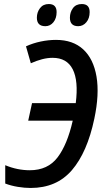

<svg xmlns="http://www.w3.org/2000/svg" viewBox="-20 -923 518 953"><path d="M132 10Q102 10 68.5 4.5Q35 -1 6 -12V-103Q66 -78 128 -78Q217 -78 265.5 -141.5Q314 -205 341 -324H120L139 -411H356Q370 -522 341 -579Q312 -636 241 -636Q216 -636 189 -629Q162 -622 133 -609L109 -693Q144 -709 182.5 -717Q221 -725 258 -725Q342 -725 393 -678Q444 -631 459 -543Q474 -455 448 -333Q413 -167 337 -78.5Q261 10 132 10ZM368 -793Q327 -793 327 -835Q327 -862 342 -882.5Q357 -903 386 -903Q425 -903 425 -863Q425 -832 408.5 -812.5Q392 -793 368 -793ZM205 -793Q163 -793 163 -835Q163 -862 178.5 -882.5Q194 -903 222 -903Q261 -903 261 -863Q261 -832 245 -812.5Q229 -793 205 -793Z"/></svg>

Font: Noto Sans Condensed Medium
Style: Italic
Weight: 500
Width: 3
Italic angle: -12°
Designer: Monotype Design Team
Foundry: Monotype Imaging Inc.
Version: Version 2.013; ttfautohint (v1.8.4.7-5d5b)